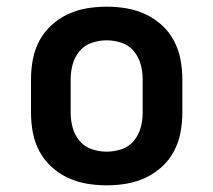

<svg xmlns="http://www.w3.org/2000/svg" viewBox="-20 -548 640 576"><path d="M300 8Q270 8 240.5 3Q211 -2 184 -14.5Q157 -27 134.5 -47.5Q112 -68 98 -94.5Q84 -121 78.5 -150.5Q73 -180 73 -210V-310Q73 -340 78.5 -369.5Q84 -399 98 -425.5Q112 -452 134.5 -472.5Q157 -493 184 -505.5Q211 -518 240.5 -523Q270 -528 300 -528Q330 -528 359.5 -523Q389 -518 416 -505.5Q443 -493 465.5 -472.5Q488 -452 502 -425.5Q516 -399 521.5 -369.5Q527 -340 527 -310V-210Q527 -180 521.5 -150.5Q516 -121 502 -94.5Q488 -68 465.5 -47.5Q443 -27 416 -14.5Q389 -2 359.5 3Q330 8 300 8ZM300 -93Q323 -93 345 -100.5Q367 -108 381.5 -125.5Q396 -143 402 -165Q408 -187 408 -210V-310Q408 -333 402 -355Q396 -377 381.5 -394.5Q367 -412 345 -419.5Q323 -427 300 -427Q277 -427 255 -419.5Q233 -412 218.5 -394.5Q204 -377 198 -355Q192 -333 192 -310V-210Q192 -187 198 -165Q204 -143 218.5 -125.5Q233 -108 255 -100.5Q277 -93 300 -93Z"/></svg>

Font: Iosevka Extended
Style: Bold
Weight: 700
Width: 7
Monospace: yes
Designer: Belleve Invis
Foundry: Belleve Invis
Version: Version 32.5.0; ttfautohint (v1.8.4)